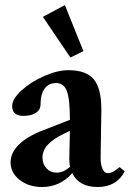

<svg xmlns="http://www.w3.org/2000/svg" viewBox="-20 -732 520 763"><path d="M259.8 -503.4 150.4 -665 237.8 -711.9 311.5 -528.8ZM147 11.2Q94.2 11.2 58.1 -17.1Q22 -45.4 22 -86.9Q22 -124.5 54.9 -157.2Q87.9 -189.9 150.4 -213.9L257.8 -255.9Q257.8 -337.9 245.8 -369.9Q233.9 -401.9 202.6 -401.9Q173.3 -401.9 157.2 -379.6Q141.1 -357.4 141.1 -316.9Q141.1 -295.9 122.8 -283.7Q104.5 -271.5 73.2 -271.5Q28.3 -271.5 28.3 -310.5Q28.3 -338.4 65.2 -372.3Q102.1 -406.2 155.3 -429.7Q208.5 -453.1 252 -453.1Q322.3 -453.1 352.5 -417Q382.8 -380.9 382.8 -296.9Q382.8 -295.9 379.9 -105.5Q379.4 -80.6 386.7 -62.3Q394 -43.9 408.7 -43.9Q427.7 -43.9 455.1 -67.9L475.6 -51.3Q443.4 11.2 368.2 11.2Q293.9 11.2 267.1 -43.9Q218.3 11.2 147 11.2ZM148.9 -106Q148.9 -80.1 164.8 -63Q180.7 -45.9 205.1 -45.9Q232.4 -45.9 258.3 -69.3Q254.9 -85.4 255.4 -105Q257.3 -176.3 257.8 -211.9L238.3 -202.6Q192.4 -181.2 170.7 -157.7Q148.9 -134.3 148.9 -106Z"/></svg>

Font: Elstob 10pt
Style: Bold
Weight: 700
Designer: Peter S. Baker
Version: Version 1.015